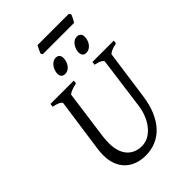

<svg xmlns="http://www.w3.org/2000/svg" viewBox="-268 -1036 1164 1164"><g transform="rotate(-45 314.0 -454.0)"><path d="M625 -594.2Q594.2 -587.4 577.1 -579.1Q560.1 -570.8 559.1 -564L515.1 -250Q506.3 -186 485.4 -136.5Q464.4 -86.9 433.1 -53.2Q401.9 -19.5 361.1 -2.2Q320.3 15.1 272 15.1Q231.9 15.1 198.5 2.9Q165 -9.3 141.1 -32.7Q117.2 -56.2 104 -90.6Q90.8 -125 90.8 -169.9Q90.8 -195.8 95.2 -226.1L143.1 -564Q144 -569.8 128.9 -578.6Q113.8 -587.4 82 -594.2L85 -615.2H285.2L282.2 -594.2Q251.5 -587.4 232.7 -579.1Q213.9 -570.8 212.9 -564L169.9 -249Q168 -234.9 167.5 -220.7Q167 -206.5 167 -193.8Q167 -159.7 175.3 -131.8Q183.6 -104 200 -84Q216.3 -64 240.7 -53Q265.1 -42 296.9 -42Q328.6 -42 355.5 -57.6Q382.3 -73.2 402.8 -99.1Q423.3 -125 436.8 -158.7Q450.2 -192.4 455.1 -229L500 -564Q501 -569.8 487.3 -578.6Q473.6 -587.4 441.9 -594.2L444.8 -615.2H627.9ZM337.9 -756.3Q337.9 -742.7 333.5 -729.2Q329.1 -715.8 321.3 -704.8Q313.5 -693.8 302 -687Q290.5 -680.2 276.9 -680.2Q261.2 -680.2 252.4 -689Q243.7 -697.8 243.7 -714.4Q243.7 -727.5 248.3 -741Q252.9 -754.4 261 -765.6Q269 -776.9 280.5 -783.9Q292 -791 305.7 -791Q320.8 -791 329.3 -782Q337.9 -772.9 337.9 -756.3ZM520 -756.3Q520 -742.7 515.6 -729.2Q511.2 -715.8 503.2 -704.8Q495.1 -693.8 483.6 -687Q472.2 -680.2 458 -680.2Q442.9 -680.2 434.3 -689Q425.8 -697.8 425.8 -714.4Q425.8 -727.5 430.2 -741Q434.6 -754.4 442.4 -765.6Q450.2 -776.9 461.4 -783.9Q472.7 -791 486.8 -791Q502 -791 511 -782Q520 -772.9 520 -756.3ZM558.1 -910.6Q556.6 -905.3 553.5 -898.4Q550.3 -891.6 546.6 -884.8Q543 -877.9 539.6 -871.6Q536.1 -865.2 533.7 -861.3H265.6L257.8 -873Q259.8 -877.9 262.7 -884.5Q265.6 -891.1 268.8 -897.9Q272 -904.8 275.4 -911.4Q278.8 -918 281.7 -922.9H548.8Z"/></g></svg>

Font: Gentium Plus Phon
Style: Italic
Weight: 400
Italic angle: -8°
Designer: J. Victor Gaultney, Annie Olsen, Iska Routamaa, Becca Hirsbrunner
Foundry: SIL International
Version: Version 5.000